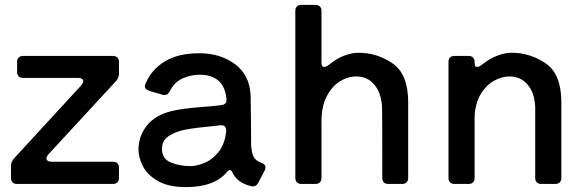

<svg xmlns="http://www.w3.org/2000/svg" viewBox="-20 -753 2399 786"><path d="M74 -524H443Q454 -524 460.5 -517.5Q467 -511 467 -500V-451Q467 -435 455 -421L178 -121Q170 -111 170 -105Q170 -99 175.5 -95Q181 -91 191 -91H443Q454 -91 460.5 -84.5Q467 -78 467 -67V-24Q467 -13 460.5 -6.5Q454 0 443 0H49Q38 0 31.5 -6.5Q25 -13 25 -24V-74Q25 -91 37 -104L313 -404Q321 -414 321 -420Q321 -426 315.5 -430Q310 -434 300 -434H74Q63 -434 56.5 -440.5Q50 -447 50 -458V-500Q50 -511 56.5 -517.5Q63 -524 74 -524Z M1049 -87Q1067 -81 1067 -68Q1067 -62 1064 -56L1038 -6Q1030 10 1016 10Q1011 10 1008 9Q952 -4 932 -46Q927 -57 921 -57Q916 -57 909 -49Q858 13 741 13Q670 13 626.5 -12Q583 -37 565 -72.5Q547 -108 547 -141Q547 -195 580.5 -238Q614 -281 681 -298Q726 -309 807 -315Q861 -319 887 -323Q898 -324 903.5 -331Q909 -338 907 -349Q897 -447 797 -447Q761 -447 727.5 -432Q694 -417 676 -381Q668 -364 654 -364Q649 -364 646 -365L591 -381Q573 -387 573 -400Q573 -405 576 -411Q600 -468 654.5 -501.5Q709 -535 796 -535Q882 -535 942 -490.5Q1002 -446 1006 -362Q1007 -322 1007.5 -255Q1008 -188 1008 -158Q1010 -129 1017.5 -112.5Q1025 -96 1049 -87ZM906 -215Q907 -228 900.5 -235Q894 -242 882 -240Q858 -238 845 -236Q780 -230 740 -222.5Q700 -215 671.5 -196.5Q643 -178 643 -144Q643 -103 679 -88Q715 -73 758 -73Q785 -73 817 -86Q849 -99 874.5 -130.5Q900 -162 906 -215Z M1651 -334V-24Q1651 -13 1644.5 -6.5Q1638 0 1627 0H1569Q1545 0 1545 -26Q1545 -307 1544 -317Q1540 -374 1512 -407Q1484 -440 1439 -440Q1404 -440 1371.5 -420Q1339 -400 1317.5 -358.5Q1296 -317 1296 -257V-24Q1296 -13 1289.5 -6.5Q1283 0 1272 0H1213Q1202 0 1195.5 -6.5Q1189 -13 1189 -24V-709Q1189 -720 1195.5 -726.5Q1202 -733 1213 -733H1272Q1283 -733 1289.5 -726.5Q1296 -720 1296 -709V-495Q1296 -479 1307 -479Q1316 -479 1331 -491Q1357 -513 1388.5 -525Q1420 -537 1448 -537Q1523 -537 1587 -493.5Q1651 -450 1651 -334Z M2278 -334V-24Q2278 -13 2271.5 -6.5Q2265 0 2254 0H2195Q2184 0 2177.5 -6.5Q2171 -13 2171 -24V-317Q2168 -374 2139.5 -407Q2111 -440 2066 -440Q2034 -440 2002.5 -422.5Q1971 -405 1949 -369.5Q1927 -334 1923 -281V-24Q1923 -13 1916.5 -6.5Q1910 0 1899 0H1840Q1829 0 1822.5 -6.5Q1816 -13 1816 -24V-500Q1816 -511 1822.5 -517.5Q1829 -524 1840 -524H1899Q1910 -524 1916.5 -517.5Q1923 -511 1923 -500V-495Q1923 -479 1933 -479Q1942 -479 1957 -491Q1984 -513 2015.5 -525Q2047 -537 2075 -537Q2150 -537 2214 -493.5Q2278 -450 2278 -334Z"/></svg>

Font: Shippori Gothic B2 Bold
Style: Regular
Weight: 700
Designer: FONTDASU
Foundry: FONTDASU / Google Inc. / but / Adobe
Version: Version 1.130